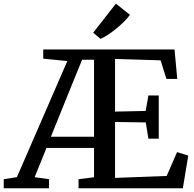

<svg xmlns="http://www.w3.org/2000/svg" viewBox="-57 -1008 1038 1028"><path d="M-37 0V-48.5L33.5 -59.5L303.5 -681L174.5 -694V-743H877.5L892 -585.5H834L803 -685L559 -692.5V-410.5L723 -414L737.5 -497H793V-265.5H737.5L723.5 -352.5L559 -355V-55.5L835.5 -66L891 -193.5L951 -175L922 0H363.5V-48.5L446.5 -59V-216H192L128.5 -59.5L205.5 -48.5V0ZM215.5 -276H446.5V-688H382.5L328.5 -555.5ZM481 -800 442 -833 563.5 -988.5 639 -928.5Q625.5 -910.5 606.2 -891.2Q587 -872 565 -854.2Q543 -836.5 521.5 -822.2Q500 -808 482 -800Z"/></svg>

Font: Merriweather 24pt Medium
Style: Regular
Weight: 500
Designer: Eben Sorkin
Foundry: Eben Sorkin
Version: Version 2.100